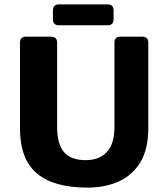

<svg xmlns="http://www.w3.org/2000/svg" viewBox="-20 -834 766 874"><path d="M378 20Q224 20 147.5 -45Q71 -110 71 -249V-640Q71 -667 98 -667H212Q240 -667 240 -640V-256Q240 -179 271 -142Q302 -105 370 -105Q432 -105 466.5 -142Q501 -179 501 -256V-640Q501 -667 528 -667H627Q655 -667 655 -640V-249Q655 -156 619.5 -96.5Q584 -37 521.5 -8.5Q459 20 378 20ZM248 -719Q221 -719 221 -746V-786Q221 -814 248 -814H470Q497 -814 497 -786V-746Q497 -719 470 -719Z"/></svg>

Font: Pitagon Sans
Style: Bold
Weight: 700
Designer: Travis Tran
Foundry: Pitagon
Version: Version 1.001; ttfautohint (v1.8.4.7-5d5b);gftools[0.9.26]